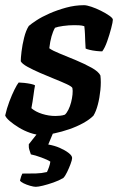

<svg xmlns="http://www.w3.org/2000/svg" viewBox="-24 -520 455 740"><path d="M134 0Q115 0 92 -8Q69 -16 48.5 -28.5Q28 -41 13.5 -53.5Q-1 -66 -4 -75Q2 -102 12 -128.5Q22 -155 32 -175Q42 -195 48 -202Q56 -202 69.5 -200.5Q83 -199 95 -196.5Q107 -194 111 -191Q108 -176 105 -152.5Q102 -129 97 -103Q113 -89 138.5 -81Q164 -73 189 -73Q197 -73 207.5 -74Q218 -75 226 -78Q233 -84 239.5 -97Q246 -110 250 -125.5Q254 -141 255.5 -156Q257 -171 255 -181Q252 -187 232.5 -196Q213 -205 185.5 -216Q158 -227 130.5 -239Q103 -251 82 -262.5Q61 -274 56 -284Q56 -296 59 -321.5Q62 -347 69 -375Q76 -403 87 -420Q96 -428 116.5 -441.5Q137 -455 166.5 -468Q196 -481 230.5 -490.5Q265 -500 300 -500Q310 -500 328 -494Q346 -488 365 -478.5Q384 -469 397.5 -459.5Q411 -450 411 -444Q411 -436 404.5 -411Q398 -386 389 -360.5Q380 -335 370 -322Q361 -322 347 -323.5Q333 -325 321 -328Q309 -331 306 -333Q305 -347 304.5 -360.5Q304 -374 303.5 -388Q303 -402 301 -419Q292 -422 281 -422.5Q270 -423 262 -423Q241 -423 219.5 -420Q198 -417 188 -413Q180 -399 174.5 -379.5Q169 -360 166 -334Q178 -325 206.5 -313.5Q235 -302 268.5 -288Q302 -274 329 -259Q356 -244 363 -229Q366 -204 363 -173.5Q360 -143 353 -116.5Q346 -90 336 -74Q321 -59 296.5 -45.5Q272 -32 243 -22Q214 -12 185.5 -6Q157 0 134 0ZM114 200Q106 200 92 196Q78 192 67 186.5Q56 181 53 176Q56 165 57.5 160Q59 155 62 149Q93 149 114.5 148.5Q136 148 157 143Q161 135 165 123.5Q169 112 170 103Q160 96 135.5 87Q111 78 95 75Q93 69 89.5 58.5Q86 48 87 36Q99 20 117 -2Q135 -24 146 -37H193L162 37Q186 41 206.5 50Q227 59 240.5 69.5Q254 80 254 89Q254 96 248 112Q242 128 234.5 143.5Q227 159 220 166Q203 176 181.5 183.5Q160 191 141.5 195.5Q123 200 114 200Z"/></svg>

Font: Texturina 12pt
Style: Bold Italic
Weight: 700
Italic angle: -11°
Designer: Guillermo Torres Carreño
Foundry: Omnibus-Type
Version: Version 1.002